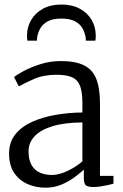

<svg xmlns="http://www.w3.org/2000/svg" viewBox="-20 -838 556 868"><path d="M185.5 10.5Q142 10.5 104.8 -5.8Q67.5 -22 44.2 -56.2Q21 -90.5 21 -144Q21 -196 49.8 -231.2Q78.5 -266.5 126.5 -287.8Q174.5 -309 233.2 -319Q292 -329 352.5 -329.5V-372.5Q352.5 -421 342.2 -448.8Q332 -476.5 306.8 -488.2Q281.5 -500 235 -500Q177.5 -500 133.5 -480.8Q89.5 -461.5 65 -447.5L43.5 -489.5Q53.5 -498.5 85.5 -516Q117.5 -533.5 162.2 -547.8Q207 -562 254.5 -562Q320 -562 359 -543Q398 -524 415 -481.8Q432 -439.5 432 -370.5V-43H493V-7.5Q482 -4.5 466.5 -1Q451 2.5 433.8 5Q416.5 7.5 401.5 7.5Q380 7.5 369.5 0.8Q359 -6 359 -34.5V-71Q347 -60 322 -40.5Q297 -21 262.2 -5.2Q227.5 10.5 185.5 10.5ZM215 -47Q246 -47 284.2 -64.8Q322.5 -82.5 352.5 -108.5V-284.5Q271.5 -284 217.5 -267.5Q163.5 -251 136.2 -221.8Q109 -192.5 109 -154Q109 -115 123 -91.2Q137 -67.5 161 -57.2Q185 -47 215 -47ZM257.5 -817.5Q306 -817.5 341 -798.5Q376 -779.5 394.5 -747.5Q413 -715.5 413 -675.5Q413 -670.5 412.5 -665Q412 -659.5 411 -654H368Q368 -656.5 368 -660.8Q368 -665 367 -669.5Q364 -689 353.8 -708.5Q343.5 -728 320.5 -741Q297.5 -754 257.5 -754Q217.5 -754 194.8 -741Q172 -728 161.5 -708.5Q151 -689 148 -669.5Q147.5 -665 147.2 -660.8Q147 -656.5 147 -654H104Q103 -659.5 102.5 -665Q102 -670.5 102 -675.5Q102 -715.5 120.8 -747.5Q139.5 -779.5 174.2 -798.5Q209 -817.5 257.5 -817.5Z"/></svg>

Font: Merriweather 28pt Light
Style: Regular
Weight: 300
Version: Version 2.100